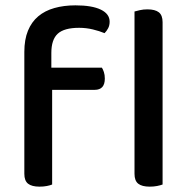

<svg xmlns="http://www.w3.org/2000/svg" viewBox="-20 -692 703 718"><path d="M172 -439H361Q365 -433 368.5 -422.5Q372 -412 372 -398Q372 -356 334 -356H175V-2Q168 1 155.5 3.5Q143 6 128 6Q99 6 85 -5Q71 -16 71 -42V-498Q71 -544 84.5 -577Q98 -610 123 -631Q148 -652 183.5 -662Q219 -672 262 -672Q324 -672 357 -656Q390 -640 390 -611Q390 -597 384.5 -586.5Q379 -576 371 -568Q352 -576 327 -582Q302 -588 276 -588Q220 -588 196 -566Q172 -544 172 -494ZM540 6Q511 6 497 -5Q483 -16 483 -42V-649Q490 -651 503 -654Q516 -657 531 -657Q560 -657 574 -646Q588 -635 588 -609V-2Q580 1 567.5 3.5Q555 6 540 6Z"/></svg>

Font: Baloo Da 2 Medium
Style: Regular
Weight: 500
Designer: Noopur Datye, Sulekha Rajkumar and Ek Type
Foundry: Ek Type
Version: Version 1.640;hotconv 1.0.111;makeotfexe 2.5.65597; ttfautoh